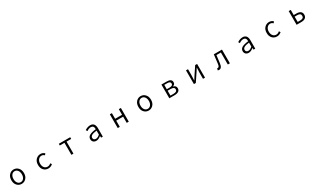

<svg xmlns="http://www.w3.org/2000/svg" viewBox="635 -3543 10730 6545"><g transform="rotate(-30 6000.0 -271.0)"><path d="M252 -268.6Q252 -399.4 324.2 -476.6Q396.5 -553.7 500 -553.7Q603.5 -553.7 676.3 -476.6Q749 -399.4 749 -268.6Q749 -140.6 676.3 -64Q603.5 12.7 500 12.7Q396.5 12.7 324.2 -63.5Q252 -139.6 252 -268.6ZM665 -268.6Q665 -365.2 619.1 -425.3Q573.2 -485.4 500 -485.4Q427.7 -485.4 381.8 -425.3Q335.9 -365.2 335.9 -268.6Q335.9 -172.9 381.3 -113.8Q426.8 -54.7 500 -54.7Q573.2 -54.7 619.1 -113.8Q665 -172.9 665 -268.6Z M1550.8 12.7Q1441.4 12.7 1370.6 -63Q1299.8 -138.7 1299.8 -268.6Q1299.8 -399.4 1374.5 -476.6Q1449.2 -553.7 1556.6 -553.7Q1645.5 -553.7 1714.8 -489.3L1671.9 -434.6Q1618.2 -485.4 1560.5 -485.4Q1484.4 -485.4 1434.1 -424.8Q1383.8 -364.3 1383.8 -268.6Q1383.8 -172.9 1431.6 -113.8Q1479.5 -54.7 1557.6 -54.7Q1627 -54.7 1689.5 -110.4L1724.6 -55.7Q1648.4 12.7 1550.8 12.7Z M2459 0V-472.7H2275.4V-540H2723.6V-472.7H2540V0Z M3437.5 12.7Q3368.2 12.7 3324.2 -27.3Q3280.3 -67.4 3280.3 -138.7Q3280.3 -226.6 3359.9 -273.9Q3439.5 -321.3 3615.2 -340.8Q3617.2 -486.3 3501 -486.3Q3421.9 -486.3 3336.9 -425.8L3303.7 -483.4Q3409.2 -553.7 3513.7 -553.7Q3607.4 -553.7 3651.9 -495.6Q3696.3 -437.5 3696.3 -335V0H3629.9L3623 -66.4H3620.1Q3527.3 12.7 3437.5 12.7ZM3460 -52.7Q3531.2 -52.7 3615.2 -127.9V-286.1Q3475.6 -269.5 3417.5 -235.4Q3359.4 -201.2 3359.4 -143.6Q3359.4 -97.7 3387.2 -75.2Q3415 -52.7 3460 -52.7Z M4283.2 0V-540H4364.3V-318.4H4636.7V-540H4717.8V0H4636.7V-245.1H4364.3V0Z M5252 -268.6Q5252 -399.4 5324.2 -476.6Q5396.5 -553.7 5500 -553.7Q5603.5 -553.7 5676.3 -476.6Q5749 -399.4 5749 -268.6Q5749 -140.6 5676.3 -64Q5603.5 12.7 5500 12.7Q5396.5 12.7 5324.2 -63.5Q5252 -139.6 5252 -268.6ZM5665 -268.6Q5665 -365.2 5619.1 -425.3Q5573.2 -485.4 5500 -485.4Q5427.7 -485.4 5381.8 -425.3Q5335.9 -365.2 5335.9 -268.6Q5335.9 -172.9 5381.3 -113.8Q5426.8 -54.7 5500 -54.7Q5573.2 -54.7 5619.1 -113.8Q5665 -172.9 5665 -268.6Z M6313.5 0V-540H6517.6Q6713.9 -540 6713.9 -404.3Q6713.9 -315.4 6624 -288.1V-284.2Q6673.8 -272.5 6705.1 -241.2Q6736.3 -210 6736.3 -155.3Q6736.3 -77.1 6679.7 -38.6Q6623 0 6525.4 0ZM6392.6 -310.5H6501Q6633.8 -310.5 6633.8 -396.5Q6633.8 -481.4 6507.8 -481.4H6392.6ZM6392.6 -59.6H6515.6Q6657.2 -59.6 6657.2 -159.2Q6657.2 -203.1 6618.7 -227.5Q6580.1 -252 6508.8 -252H6392.6Z M7281.2 0V-540H7360.4V-303.7Q7360.4 -261.7 7351.6 -103.5H7356.4Q7366.2 -120.1 7393.1 -161.6Q7419.9 -203.1 7429.7 -219.7L7642.6 -540H7718.8V0H7639.6V-235.4Q7639.6 -248 7647.5 -435.5H7643.6Q7584 -342.8 7570.3 -320.3L7356.4 0Z M8265.6 12.7Q8242.2 12.7 8218.8 4.9L8235.4 -70.3Q8249 -66.4 8258.8 -66.4Q8320.3 -66.4 8334 -185.5Q8361.3 -421.9 8376 -540H8697.3V0H8616.2V-472.7H8440.4Q8425.8 -345.7 8403.3 -166Q8381.8 12.7 8265.6 12.7Z M9437.5 12.7Q9368.2 12.7 9324.2 -27.3Q9280.3 -67.4 9280.3 -138.7Q9280.3 -226.6 9359.9 -273.9Q9439.5 -321.3 9615.2 -340.8Q9617.2 -486.3 9501 -486.3Q9421.9 -486.3 9336.9 -425.8L9303.7 -483.4Q9409.2 -553.7 9513.7 -553.7Q9607.4 -553.7 9651.9 -495.6Q9696.3 -437.5 9696.3 -335V0H9629.9L9623 -66.4H9620.1Q9527.3 12.7 9437.5 12.7ZM9460 -52.7Q9531.2 -52.7 9615.2 -127.9V-286.1Q9475.6 -269.5 9417.5 -235.4Q9359.4 -201.2 9359.4 -143.6Q9359.4 -97.7 9387.2 -75.2Q9415 -52.7 9460 -52.7Z M10550.8 12.7Q10441.4 12.7 10370.6 -63Q10299.8 -138.7 10299.8 -268.6Q10299.8 -399.4 10374.5 -476.6Q10449.2 -553.7 10556.6 -553.7Q10645.5 -553.7 10714.8 -489.3L10671.9 -434.6Q10618.2 -485.4 10560.5 -485.4Q10484.4 -485.4 10434.1 -424.8Q10383.8 -364.3 10383.8 -268.6Q10383.8 -172.9 10431.6 -113.8Q10479.5 -54.7 10557.6 -54.7Q10627 -54.7 10689.5 -110.4L10724.6 -55.7Q10648.4 12.7 10550.8 12.7Z M11323.2 0V-540H11404.3V-336.9H11511.7Q11611.3 -336.9 11667.5 -295.4Q11723.6 -253.9 11723.6 -169.9Q11723.6 -85 11667.5 -42.5Q11611.3 0 11511.7 0ZM11404.3 -65.4H11502Q11574.2 -65.4 11608.9 -90.8Q11643.6 -116.2 11643.6 -169.9Q11643.6 -223.6 11608.9 -248.5Q11574.2 -273.4 11502 -273.4H11404.3Z"/></g></svg>

Font: GenEi Gothic M SemiLight
Style: Regular
Weight: 350
Designer: o_tamon (Modified); [Source Han Sans]
Ryoko NISHIZUKA  (kana & ideographs); Paul D. Hunt (Latin, Greek & Cyrillic); Wenl
Version: Version 1.1a;Original Version 1.004